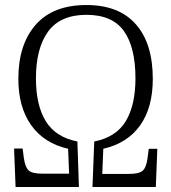

<svg xmlns="http://www.w3.org/2000/svg" viewBox="-20 -744 681 764"><path d="M36 -153H70L75 -115Q80 -79 94 -66Q108 -53 147 -53H255L251 -152Q155 -174 104 -246Q53 -318 53 -430Q53 -567 122 -645.5Q191 -724 324 -724Q453 -724 520.5 -647.5Q588 -571 588 -430Q588 -316 537.5 -245Q487 -174 391 -152L387 -52H494Q533 -52 547.5 -64.5Q562 -77 567 -114L572 -152H606L600 0H348L355 -181Q442 -198 480.5 -262Q519 -326 519 -432Q519 -556 473 -620.5Q427 -685 324 -685Q220 -685 171.5 -618.5Q123 -552 123 -432Q123 -326 162 -262Q201 -198 288 -181L294 0H42Z"/></svg>

Font: Noto Serif NarrowLight
Style: Regular
Weight: 300
Width: 4
Designer: Monotype Design Team
Foundry: Monotype Imaging Inc.
Version: Version 1.001